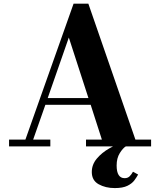

<svg xmlns="http://www.w3.org/2000/svg" viewBox="-20 -784 858 1028"><path d="M719.5 150.5Q712 164.5 699.5 181.5Q687 198.5 662.2 210.8Q637.5 223 594.5 223Q545 223 508.2 202.5Q471.5 182 471.5 137Q471.5 97 498.5 65Q525.5 33 565.2 10.5Q605 -12 643 -23.5L654 -0.5Q638.5 8.5 621.5 35.5Q604.5 62.5 604.5 102Q604.5 170 647.5 170Q664 170 674.2 159.8Q684.5 149.5 692 135.5ZM28.5 -36.5H116L374 -764.5H453L705 -36.5H789V0H440.5V-36.5H525.5L465.5 -223H223L157.5 -36.5H249.5V0H28.5ZM348.5 -583 235.5 -259H453.5Z"/></svg>

Font: Bodoni* 06pt
Style: Bold
Weight: 700
Version: Version 2.3